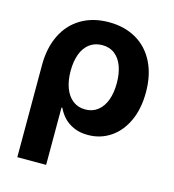

<svg xmlns="http://www.w3.org/2000/svg" viewBox="-112 -646 853 943"><g transform="rotate(15 315.0 -174.5)"><path d="M326.7 -552.7Q405.8 -552.7 465.3 -518.6Q524.9 -484.4 557.6 -419.7Q590.3 -355 590.3 -266.6Q590.3 -182.6 561.3 -120.1Q532.2 -57.6 481.7 -24.2Q431.2 9.3 368.2 9.3Q326.2 9.3 295.2 -4.9Q264.2 -19 244.6 -40.5Q225.1 -62 213.4 -87.4H209V204.1H62.5V-264.6Q62.5 -350.6 94 -415.8Q125.5 -481 185.3 -516.8Q245.1 -552.7 326.7 -552.7ZM440.4 -273.4Q440.4 -321.3 427.2 -357.9Q414.1 -394.5 387.9 -415Q361.8 -435.5 324.2 -435.5Q287.1 -435.5 260.3 -415.8Q233.4 -396 219.5 -359.4Q205.6 -322.8 205.6 -273.4Q205.6 -224.1 219.5 -186.8Q233.4 -149.4 260 -128.9Q286.6 -108.4 323.2 -108.4Q360.4 -108.4 386.7 -129.2Q413.1 -149.9 426.8 -187Q440.4 -224.1 440.4 -273.4Z"/></g></svg>

Font: Inter RS Variable
Style: Regular
Weight: 400
Designer: Rasmus Andersson (customised by Maria Ramos and Noel Pretorius)
Foundry: rsms
Version: Version 3.001;Glyphs 3.2.3 (3260)